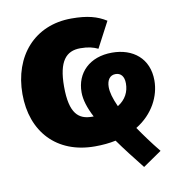

<svg xmlns="http://www.w3.org/2000/svg" viewBox="-79 -623 785 840"><g transform="rotate(-10 314.0 -203.5)"><path d="M604 -221C604 -319 535 -373 442 -373C342 -373 281 -311 281 -225C281 -192 293 -154 315 -112H308C249 -112 210 -142 210 -263C210 -376 246 -416 309 -416C344 -416 366 -410 387 -400L447 -514C407 -539 364 -551 293 -551C129 -551 25 -431 25 -262C25 -95 128 18 298 18C332 18 363 15 391 9C420 50 455 95 494 144L577 87C542 44 514 5 490 -30C567 -77 604 -152 604 -221ZM402 -227C402 -258 416 -278 441 -278C464 -278 479 -262 479 -230C479 -193 463 -160 427 -138C410 -175 402 -204 402 -227Z"/></g></svg>

Font: Fira Sans ExtraBold
Style: Regular
Weight: 800
Designer: bBox Type GmbH & Carrois Corporate GbR & Edenspiekermann AG
Foundry: bBox Type GmbH & Carrois Corporate GbR & Edenspiekermann AG
Version: Version 4.300;PS 004.300;hotconv 1.0.88;makeotf.lib2.5.64775